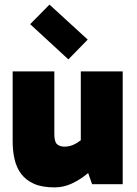

<svg xmlns="http://www.w3.org/2000/svg" viewBox="-20 -800 596 834"><path d="M217 14Q163 14 128 -1.5Q93 -17 72.5 -44Q52 -71 43.5 -107.5Q35 -144 35 -186V-490H216V-217Q216 -184 228 -173.5Q240 -163 260 -163Q273 -163 286 -166.5Q299 -170 314 -179Q329 -188 347 -205L391 -117H331V-490H513V0H380L343 -105L412 -96Q389 -70 358 -44.5Q327 -19 291.5 -2.5Q256 14 217 14ZM277 -542 111 -695 195 -780 361 -628Z"/></svg>

Font: Gabarito Black
Style: Regular
Weight: 900
Designer: Leandro Assis / Alvaro Franca / Felipe Casaprima
Foundry: Naipe Foundry
Version: Version 1.000